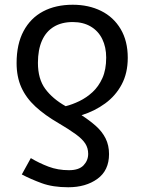

<svg xmlns="http://www.w3.org/2000/svg" viewBox="-20 -566 609 810"><path d="M268 224Q203 224 156.5 207Q110 190 72 170L110 101Q145 122 184.5 137Q224 152 271 152Q313 152 332.5 131.5Q352 111 352 83Q352 59 340 40Q328 21 300 0.5Q272 -20 226 -47Q169 -80 129.5 -116.5Q90 -153 70 -197.5Q50 -242 50 -300Q50 -380 79.5 -435Q109 -490 162 -518Q215 -546 287 -546Q354 -546 406.5 -520Q459 -494 489 -443.5Q519 -393 519 -322Q519 -258 493.5 -210Q468 -162 423.5 -129.5Q379 -97 324 -80Q358 -58 384.5 -34.5Q411 -11 425.5 18Q440 47 440 84Q440 153 391 188.5Q342 224 268 224ZM257 -118Q285 -125 315 -139.5Q345 -154 370.5 -177.5Q396 -201 412 -236.5Q428 -272 428 -323Q428 -367 411.5 -401Q395 -435 363 -454Q331 -473 287 -473Q240 -473 207 -453Q174 -433 157 -394.5Q140 -356 140 -301Q140 -233 171 -191Q202 -149 257 -118Z"/></svg>

Font: Noto Sans Display
Style: Regular
Weight: 400
Designer: Monotype Design Team
Foundry: Monotype Imaging Inc.
Version: Version 2.003